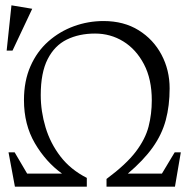

<svg xmlns="http://www.w3.org/2000/svg" viewBox="-20 -701 723 721"><path d="M36 0 12 -129H35L82 -49H213Q152 -93 111 -163Q70 -233 70 -325Q70 -397 94.5 -452.5Q119 -508 161.5 -545.5Q204 -583 257.5 -602.5Q311 -622 369 -622Q445 -622 500.5 -587.5Q556 -553 586.5 -495.5Q617 -438 617 -369Q617 -304 602.5 -250Q588 -196 553.5 -147.5Q519 -99 460 -49H588L636 -129H659L637 0H380V-29Q454 -84 490 -131.5Q526 -179 538 -226Q550 -273 550 -324Q550 -404 520.5 -460Q491 -516 443 -545.5Q395 -575 337 -575Q277 -575 231 -552.5Q185 -530 159 -479Q133 -428 133 -344Q133 -283 151 -223Q169 -163 207 -113.5Q245 -64 306 -33V0ZM5 -511 23 -681 101 -668 27 -511Z"/></svg>

Font: Ancizar Serif Light
Style: Regular
Weight: 300
Designer: Cesar Puertas, Viviana Monsalve, Julian Moncada, Julian Prieto, Jose Castro, Felipe Aragon, Mariel Hernandez, Sara Alarc
Version: Version 8.100